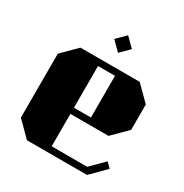

<svg xmlns="http://www.w3.org/2000/svg" viewBox="-181 -936 1032 1077"><g transform="rotate(30 335.0 -397.0)"><path d="M340 -680 397 -737 340 -794 283 -737ZM143 0H532L625 -93L594 -124L510 -40H280V-250H527L620 -343V-507L527 -600H143L50 -507V-93ZM280 -560H390V-290H280Z"/></g></svg>

Font: Kumar One
Style: Regular
Weight: 400
Designer: Parimal Parmar
Foundry: Indian Type Foundry
Version: Version 1.001;PS 1.001;hotconv 1.0.88;makeotf.lib2.5.647800